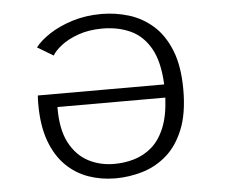

<svg xmlns="http://www.w3.org/2000/svg" viewBox="-51 -764 978 835"><g transform="rotate(-5 437.5 -347.0)"><path d="M420.5 11.5Q358.5 11.5 303 -8Q247.5 -27.5 205 -69.5Q162.5 -111.5 138 -178.2Q113.5 -245 113.5 -340Q113.5 -347 113.8 -358.8Q114 -370.5 115 -377H666.5Q662 -477 629 -535Q596 -593 541.8 -617.8Q487.5 -642.5 420 -642.5Q360.5 -642.5 314.8 -626.2Q269 -610 239.5 -587Q210 -564 199 -544L129.5 -585.5Q150.5 -613.5 192.5 -641.2Q234.5 -669 293 -687.5Q351.5 -706 421 -706Q481.5 -706 539.5 -688.5Q597.5 -671 644.5 -630Q691.5 -589 719.5 -519.5Q747.5 -450 747.5 -347Q747.5 -243 719.2 -173.8Q691 -104.5 644 -63.8Q597 -23 538.8 -5.8Q480.5 11.5 420.5 11.5ZM420.5 -51.5Q466 -51.5 508.2 -64Q550.5 -76.5 585 -106.2Q619.5 -136 641 -188Q662.5 -240 666.5 -319.5H195.5V-312.5Q195.5 -220 226 -162.5Q256.5 -105 307.5 -78.2Q358.5 -51.5 420.5 -51.5Z"/></g></svg>

Font: Trispace SemiExpanded Light
Style: Regular
Weight: 300
Width: 6
Designer: Tyler Finck
Foundry: Etcetera Type Company
Version: Version 1.210; ttfautohint (v1.8.3)